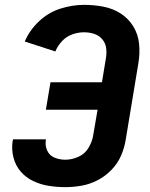

<svg xmlns="http://www.w3.org/2000/svg" viewBox="-20 -763 616 791"><path d="M249 8Q282 8 316 2Q350 -4 382 -20.5Q414 -37 439.5 -63.5Q465 -90 479 -122.5Q493 -155 498 -188L550 -502Q557 -543 553 -582.5Q549 -622 529 -654.5Q509 -687 477 -707.5Q445 -728 406 -735.5Q367 -743 326 -743Q278 -743 229 -727.5Q180 -712 141 -675.5Q102 -639 82 -592L208 -551Q218 -575 236 -594Q254 -613 278 -621.5Q302 -630 326 -630Q348 -630 368 -623.5Q388 -617 401.5 -601Q415 -585 417.5 -563.5Q420 -542 416 -521L400 -424H188L169 -311H382L364 -206Q360 -180 345 -154.5Q330 -129 303 -117Q276 -105 249 -105Q226 -105 205 -113.5Q184 -122 174.5 -142.5Q165 -163 169 -186V-189H34Q33 -186 32 -182Q27 -147 35.5 -114Q44 -81 65 -56.5Q86 -32 116 -17.5Q146 -3 180 2.5Q214 8 249 8Z"/></svg>

Font: Iosevka Sparkle Extrabold
Style: Italic
Weight: 800
Italic angle: -9°
Designer: Belleve Invis
Foundry: Belleve Invis
Version: Version 4.5.0; ttfautohint (v1.8.3)